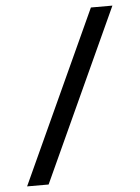

<svg xmlns="http://www.w3.org/2000/svg" viewBox="-53 -792 607 834"><g transform="rotate(-5 250.0 -375.0)"><path d="M375 -750H468.8L125 0H31.2Z"/></g></svg>

Font: Michroma
Style: Regular
Weight: 400
Version: Version 1.000